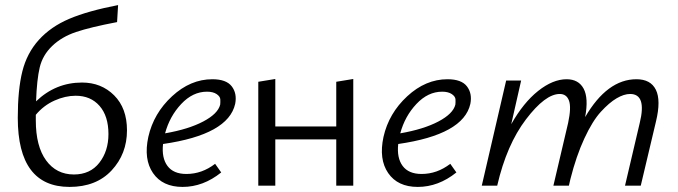

<svg xmlns="http://www.w3.org/2000/svg" viewBox="-20 -731 2670 756"><path d="M303 -406Q379 -406 429.5 -355.5Q480 -305 480 -218Q480 -125 419.5 -60Q359 5 254 5Q50 5 50 -267Q50 -378 68 -450Q86 -522 133 -574Q180 -626 253 -657Q326 -688 445 -711L441 -644Q336 -624 279.5 -605Q223 -586 185.5 -550Q148 -514 136.5 -466Q125 -418 122 -332Q199 -406 303 -406ZM271 -44Q335 -44 371 -90Q407 -136 407 -203Q407 -274 372 -314Q337 -354 278 -354Q237 -354 194.5 -335Q152 -316 121 -279V-257Q121 -155 161.5 -99.5Q202 -44 271 -44Z M816 -419Q871 -419 892.5 -391Q914 -363 906 -322Q879 -201 622 -164Q616 -109 639.5 -77.5Q663 -46 714 -46Q775 -46 827 -86L851 -52Q780 5 699 5Q620 5 582.5 -49.5Q545 -104 564 -192Q585 -285 657.5 -352Q730 -419 816 -419ZM847 -319Q848 -328 847.5 -339.5Q847 -351 833 -360.5Q819 -370 795 -370Q739 -370 693.5 -321.5Q648 -273 630 -206Q722 -222 780 -252.5Q838 -283 847 -319Z M1304 -409 1371 -420V0H1304V-182H1064V0H997V-409L1064 -420V-233H1304Z M1742 -419Q1797 -419 1818.5 -391Q1840 -363 1832 -322Q1805 -201 1548 -164Q1542 -109 1565.5 -77.5Q1589 -46 1640 -46Q1701 -46 1753 -86L1777 -52Q1706 5 1625 5Q1546 5 1508.5 -49.5Q1471 -104 1490 -192Q1511 -285 1583.5 -352Q1656 -419 1742 -419ZM1773 -319Q1774 -328 1773.5 -339.5Q1773 -351 1759 -360.5Q1745 -370 1721 -370Q1665 -370 1619.5 -321.5Q1574 -273 1556 -206Q1648 -222 1706 -252.5Q1764 -283 1773 -319Z M2486 -419Q2542 -419 2562.5 -377.5Q2583 -336 2563 -253L2503 0H2441L2499 -247Q2527 -361 2461 -361Q2437 -361 2408 -344Q2379 -327 2346 -291Q2313 -255 2281 -186Q2249 -117 2226 -26L2220 0H2159L2217 -247Q2230 -308 2220.5 -334.5Q2211 -361 2184 -361Q2127 -361 2051 -261Q1975 -161 1938 -1V0H1877L1973 -414H2032L1993 -242Q2041 -327 2099 -373Q2157 -419 2211 -419Q2258 -419 2278 -382Q2298 -345 2284 -270Q2371 -419 2486 -419Z"/></svg>

Font: EauTestInfant
Style: Italic
Weight: 400
Italic angle: -12°
Designer: Christian Thalmann (Catharsis Fonts)
Version: Version 0.001;PS 000.001;hotconv 1.0.88;makeotf.lib2.5.64775